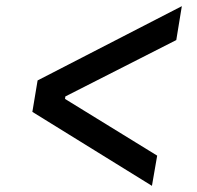

<svg xmlns="http://www.w3.org/2000/svg" viewBox="-20 -618 640 623"><path d="M85 -255 102 -357 570 -598 552 -488 192 -305 191 -297 490 -113 473 -15Z"/></svg>

Font: IBM Plex Mono Medium
Style: Italic
Weight: 500
Italic angle: -9°
Monospace: yes
Designer: Mike Abbink, Paul van der Laan, Pieter van Rosmalen
Foundry: Bold Monday
Version: Version 2.3